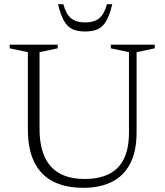

<svg xmlns="http://www.w3.org/2000/svg" viewBox="-20 -890 789 920"><path d="M598 -256V-640L511 -658.5V-676H721.5V-658.5L634.5 -640V-256Q634.5 -165.5 604 -106.5Q573.5 -47.5 516.5 -18.8Q459.5 10 380 10Q293.5 10 234.2 -20.5Q175 -51 144.2 -113.2Q113.5 -175.5 113.5 -271V-640L26.5 -658.5V-676H256.5V-658.5L169.5 -640V-273Q169.5 -193.5 193.2 -140Q217 -86.5 265 -59.5Q313 -32.5 386 -32.5Q454 -32.5 501.5 -55.8Q549 -79 573.5 -128.5Q598 -178 598 -256ZM388 -782.5Q431 -782.5 455.5 -802.5Q480 -822.5 492.5 -870H518Q505.5 -818 489.2 -789.8Q473 -761.5 448.8 -750.2Q424.5 -739 388 -739Q351.5 -739 327.2 -750.2Q303 -761.5 286.8 -789.8Q270.5 -818 258 -870H283.5Q296 -822.5 320.5 -802.5Q345 -782.5 388 -782.5Z"/></svg>

Font: Newsreader 16pt 16pt Light
Style: Regular
Weight: 300
Version: Version 1.003